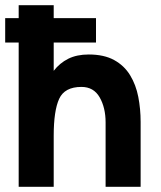

<svg xmlns="http://www.w3.org/2000/svg" viewBox="-20 -720 622 740"><path d="M387 -248Q387 -305 364 -345Q341 -385 294 -385Q229 -385 208 -339Q187 -293 187 -197V0H52V-556H0V-650H52V-700H187V-650H350V-556H187V-447Q210 -477 243 -493.5Q276 -510 322 -510Q381 -510 420 -488.5Q459 -467 481.5 -430Q504 -393 513 -346.5Q522 -300 522 -250V0H387Z"/></svg>

Font: Haskoy ExtraBold
Style: Regular
Weight: 800
Designer: Ertekin Erdin
Foundry: Ertekin Erdin
Version: Version 2.000; ttfautohint (v1.8.4.7-5d5b)